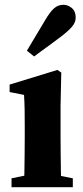

<svg xmlns="http://www.w3.org/2000/svg" viewBox="-20 -779 344 799"><path d="M28 0V-37L117 -55H192L283 -37V0ZM79 0Q81 -24 81.5 -61Q82 -98 82.5 -138Q83 -178 83 -210V-250Q83 -294 82.5 -323.5Q82 -353 80 -384L20 -396V-427L219 -488L235 -477L232 -338V-210Q232 -178 232.5 -138Q233 -98 233.5 -61Q234 -24 236 0ZM92 -568Q101 -583 111 -600Q121 -617 135 -640Q149 -663 169 -697Q188 -729 204.5 -744Q221 -759 244 -759Q263 -759 279 -745.5Q295 -732 295 -706Q295 -685 278.5 -666.5Q262 -648 233 -626Q204 -604 184 -589.5Q164 -575 149.5 -564.5Q135 -554 122 -544Z"/></svg>

Font: Source Serif 4 36pt
Style: Bold
Weight: 700
Designer: Frank Grießhammer
Foundry: Adobe Systems Incorporated
Version: Version 4.004;hotconv 1.0.116;makeotfexe 2.5.65601